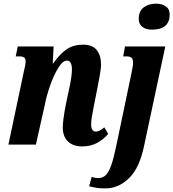

<svg xmlns="http://www.w3.org/2000/svg" viewBox="-20 -790 947 1049"><path d="M323 -93Q323 -130 338 -211L355 -291Q373 -372 373 -409Q373 -459 346 -459Q323 -459 298.5 -419.5Q274 -380 254 -323Q234 -266 225 -218L176 0H26L110 -398Q111 -403 115.5 -422Q120 -441 120 -456Q120 -470 112 -476Q104 -482 85 -482H66L77 -536H273L268 -444H271Q309 -498 346 -522Q383 -546 434 -546Q486 -546 509 -516Q532 -486 532 -438Q532 -408 517 -335L513 -313L493 -212Q487 -183 482.5 -156Q478 -129 478 -111Q478 -71 504 -71Q522 -71 550 -94L571 -59Q548 -30 512 -10Q476 10 429 10Q379 10 351 -17.5Q323 -45 323 -93ZM738 -687Q738 -729 765 -749.5Q792 -770 833 -770Q864 -770 885.5 -755.5Q907 -741 907 -711Q907 -628 810 -628Q778 -628 758 -643Q738 -658 738 -687ZM467 228 481 176Q488 179 498 181Q508 183 516 183Q541 183 557.5 167Q574 151 587.5 113.5Q601 76 615 8L699 -394Q707 -429 707 -448Q707 -467 698.5 -474.5Q690 -482 669 -482H653L663 -536H883L767 8Q742 127 687 181.5Q632 236 565 239Q536 240 516.5 237.5Q497 235 467 228Z"/></svg>

Font: Noto Serif CondExtraBold
Style: Italic
Weight: 800
Width: 3
Italic angle: -12°
Designer: Monotype Design Team
Foundry: Monotype Imaging Inc.
Version: Version 1.001